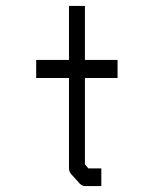

<svg xmlns="http://www.w3.org/2000/svg" viewBox="-20 -679 526 650"><path d="M267.5 -123 279 -109H323V-49H268Q258 -49 249.5 -58L221.5 -89Q213.5 -97.5 213.5 -110V-415H102.5V-476H213.5V-659H267.5V-476H378V-415H267.5Z"/></svg>

Font: 3270 Nerd Font Mono SemCond
Style: Regular
Weight: 400
Monospace: yes
Version: Version 3.0.1;Nerd Fonts 3.1.1